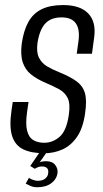

<svg xmlns="http://www.w3.org/2000/svg" viewBox="-20 -612 414 775"><path d="M158.6 6.6Q107.3 6.6 74.3 -9Q41.4 -24.6 29.1 -62.3Q16.8 -100.1 26.5 -166.9L31.5 -200.3H95.2L89.7 -162.8Q82.4 -113 89.2 -85.3Q95.9 -57.6 114.2 -46.7Q132.4 -35.7 158.6 -35.7Q193.1 -35.7 220.9 -60.1Q248.6 -84.5 257.8 -148.4Q264.3 -192.5 253.6 -215.4Q243 -238.2 218.5 -251.8Q194 -265.3 156.7 -280.9Q126.7 -294.3 104.2 -312.5Q81.7 -330.7 71.8 -360.6Q61.9 -390.5 67.9 -437Q75.5 -489.3 94.7 -523.6Q113.8 -557.9 148 -574.7Q182.1 -591.6 235 -591.6Q303.7 -591.6 336.3 -557.5Q368.9 -523.4 360 -460.4L351.2 -395.1Q336.1 -395.1 320.4 -395.1Q304.8 -395.1 289.7 -395.1L296.6 -444.6Q303.3 -492.7 286.4 -517.2Q269.5 -541.8 228.6 -541.8Q185 -541.8 162.2 -516.4Q139.4 -491 131.4 -439.1Q126.2 -401.3 137.4 -379.1Q148.5 -356.9 170.3 -344Q192.2 -331.1 219.9 -320.1Q262.6 -302.7 288.1 -284.4Q313.6 -266.2 322.5 -237.2Q331.3 -208.2 323.7 -156Q315.5 -95.5 291.1 -59.9Q266.7 -24.3 232.3 -8.9Q197.8 6.6 158.6 6.6ZM130.6 143.8Q115 143.8 103.1 138.5Q91.1 133.2 83.7 129.2L96.9 105.7Q101.9 110 112.9 113.9Q123.9 117.8 131.6 117.8Q151.7 117.8 162.6 108.9Q173.4 99.9 174.4 87.4Q178.8 59.8 148 59.8Q141.3 59.8 134.1 62.5Q126.9 65.2 120.6 69.3L102.1 58L141.8 0H170.4L135.9 49.1L130.7 47.3Q138.4 42.6 147.7 40.6Q156.9 38.7 165.7 38.7Q191.3 38.7 202.8 53.8Q214.4 68.9 212.1 86.2Q208.8 111.2 187.1 127.5Q165.3 143.8 130.6 143.8Z"/></svg>

Font: Alumni Sans Thin
Style: Italic
Weight: 100
Italic angle: -8°
Designer: Robert E. Leuschke
Foundry: Robert E. Leuschke
Version: Version 1.016